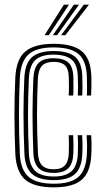

<svg xmlns="http://www.w3.org/2000/svg" viewBox="-20 -796 452 824"><path d="M211 8Q125.5 8 87.6 -25.4Q49.8 -58.8 45.8 -134.8Q44 -177.2 43 -219.2Q42 -261.2 42 -302.5Q42 -343.8 42.9 -384.2Q43.8 -424.8 45.8 -464.2Q50 -543.5 89.6 -575.8Q129.2 -608 210 -608Q292.5 -608 331.1 -576.1Q369.8 -544.2 372 -467.8Q372.5 -450.8 372.4 -428.8Q372.2 -406.8 371 -386H352.8Q353.8 -401.8 353.6 -422.4Q353.5 -443 352.8 -467.2Q350.8 -534.5 317.6 -563.5Q284.5 -592.5 210 -592.5Q136.2 -592.5 102.6 -562.5Q69 -532.5 65.2 -463.2Q63.5 -426.2 62.5 -387.2Q61.5 -348.2 61.4 -307.5Q61.2 -266.8 62.2 -223.8Q63.2 -180.8 65.2 -135.2Q68.5 -66.8 102.8 -37.1Q137 -7.5 211 -7.5Q284.2 -7.5 317 -37.2Q349.8 -67 352.8 -135Q354 -159.5 353.6 -179.6Q353.2 -199.8 351.8 -215.8H371Q372.5 -200.5 372.9 -179.5Q373.2 -158.5 372 -134.2Q368.8 -58 331.4 -25Q294 8 211 8ZM211 -23Q147.2 -23 117.4 -49.5Q87.5 -76 84.8 -136.2Q82.8 -181.8 81.8 -224Q80.8 -266.2 80.8 -306.2Q80.8 -346.2 81.8 -384.9Q82.8 -423.5 84.5 -461.8Q87.8 -526 118.4 -551.5Q149 -577 210 -577Q273 -577 302.4 -552Q331.8 -527 333.2 -466.8Q334 -444.2 334 -424.2Q334 -404.2 333 -386H314Q315 -402.2 314.9 -422.8Q314.8 -443.2 314 -466.2Q312.8 -519.5 287 -540.5Q261.2 -561.5 210 -561.5Q156.2 -561.5 131.5 -538.2Q106.8 -515 104 -460.8Q102.2 -421 101.2 -382.1Q100.2 -343.2 100.2 -303.8Q100.2 -264.2 101.1 -223.1Q102 -182 104 -137.8Q106.5 -85.5 131.5 -62Q156.5 -38.5 211 -38.5Q262.2 -38.5 286.9 -61Q311.5 -83.5 314 -135.8Q315 -157 314.9 -176.9Q314.8 -196.8 313.2 -215.8H332.5Q333.8 -198 334.1 -178.8Q334.5 -159.5 333.2 -135.2Q330.8 -76.2 302.2 -49.6Q273.8 -23 211 -23ZM211 -54Q166 -54 145.6 -74.5Q125.2 -95 123.2 -138.5Q121.5 -184 120.5 -224.6Q119.5 -265.2 119.5 -303.6Q119.5 -342 120.5 -380.4Q121.5 -418.8 123.2 -460.2Q125.8 -506.2 145.9 -526.1Q166 -546 210 -546Q253 -546 273.2 -527.8Q293.5 -509.5 294.8 -464.8Q295 -448 295.2 -426.5Q295.5 -405 294.2 -386H274.8Q276 -405 275.9 -424.8Q275.8 -444.5 275.2 -464.5Q274.5 -499.5 259.4 -515Q244.2 -530.5 210 -530.5Q176 -530.5 160.2 -513.6Q144.5 -496.8 142.5 -458Q140.8 -418.5 139.8 -380.5Q138.8 -342.5 138.8 -304Q138.8 -265.5 139.8 -224.9Q140.8 -184.2 142.8 -139.5Q144.2 -103.8 160.2 -86.6Q176.2 -69.5 211 -69.5Q244 -69.5 259 -86.8Q274 -104 275.2 -137.8Q276 -157.8 275.9 -177.1Q275.8 -196.5 274.8 -215.8H294Q295.2 -198.8 295.4 -178.2Q295.5 -157.8 294.8 -137.2Q293 -94.5 273.4 -74.2Q253.8 -54 211 -54ZM171.2 -645 254.2 -776H276L189.5 -645ZM242.2 -645 339.8 -776H361.8L260.5 -645ZM207 -645 297 -776H319L225 -645Z"/></svg>

Font: Big Shoulders Inline Text Thin SemiBold
Style: Regular
Weight: 600
Version: Version 2.002